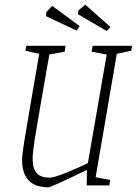

<svg xmlns="http://www.w3.org/2000/svg" viewBox="-20 -789 582 817"><path d="M477 -560 387 -35 449 -23 445 0H349L350 -66Q197 8 186 8Q74 8 74 -109Q74 -130 82.5 -182.5Q91 -235 111 -352L147 -560L88 -573L92 -594H259L255 -569L190 -557L171 -449Q136 -248 127.5 -194.5Q119 -141 119 -113Q119 -71 136.5 -52Q154 -33 191 -33Q209 -33 259 -53Q309 -73 354 -95L434 -557L370 -569L374 -594H542L538 -573ZM311 -729 314 -745 343 -769 450 -674 434 -657ZM176 -720 177 -737 202 -764 319 -678 306 -659Z"/></svg>

Font: Grenze ExtraLight
Style: Italic
Weight: 275
Italic angle: -10°
Designer: Renata Polastri
Foundry: Omnibus-Type
Version: Version 1.002; ttfautohint (v1.8)